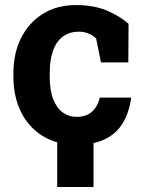

<svg xmlns="http://www.w3.org/2000/svg" viewBox="-20 -558 568 754"><path d="M279.3 10.3Q203.1 10.3 147.7 -23.9Q92.3 -58.1 62.5 -118.4Q32.7 -178.7 32.7 -256.3V-271Q32.7 -349.1 63 -409.2Q93.3 -469.2 148.4 -503.7Q203.6 -538.1 278.3 -538.1Q349.6 -538.1 401.1 -515.9Q452.6 -493.7 484.9 -464.4L483.9 -313H376.5L357.4 -407.2Q345.7 -418.9 327.6 -426.3Q309.6 -433.6 291 -433.6Q252 -433.6 226.3 -414.1Q200.7 -394.5 188 -358.4Q175.3 -322.3 175.3 -271V-256.3Q175.3 -202.1 189.5 -167.2Q203.6 -132.3 227.3 -115.7Q251 -99.1 280.3 -99.1Q317.9 -99.1 340.6 -118.9Q363.3 -138.7 372.1 -174.8H493.7L495.1 -171.9Q486.8 -115.7 462.2 -74.7Q437.5 -33.7 392.8 -11.7Q348.1 10.3 279.3 10.3ZM204.6 176.3V-79.1H347.2V176.3Z"/></svg>

Font: Roboto Slab LO
Style: Bold
Weight: 700
Designer: Google
Version: Version 2.000